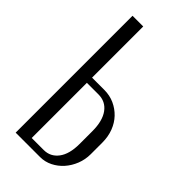

<svg xmlns="http://www.w3.org/2000/svg" viewBox="-221 -756 812 812"><g transform="rotate(45 185.0 -349.5)"><path d="M191 -393Q224 -393 251.5 -380.5Q279 -368 299.5 -346.5Q320 -325 331.5 -295Q343 -265 343 -229V-160Q343 -128 331.5 -99Q320 -70 300.5 -48Q281 -26 255 -13Q229 0 200 0H54V-699H118V-393ZM279 -234Q279 -295 254.5 -328.5Q230 -362 187 -362H118V-32H190Q230 -32 254.5 -64.5Q279 -97 279 -157Z"/></g></svg>

Font: Moniqa Paragraph
Style: Regular
Weight: 400
Designer: Rajesh Rajput
Foundry: Rajesh Rajput
Version: Version 1.000